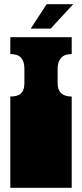

<svg xmlns="http://www.w3.org/2000/svg" viewBox="-20 -893 390 913"><path d="M29 -171V-172Q29 -185 29 -191Q29 -197 29 -209V-260Q29 -269 29 -273.5Q29 -278 29 -282.5Q29 -287 29 -296V-297Q29 -310 29 -316Q29 -322 29 -334V-434Q66 -434 81 -449.5Q96 -465 96 -498V-567Q96 -600 80.5 -618Q65 -636 29 -636V-716H321V-636Q286 -636 270 -617Q254 -598 254 -567V-498Q254 -434 321 -434V0H29V-135Q29 -144 29 -148.5Q29 -153 29 -157.5Q29 -162 29 -171ZM202 -873H328L221 -757H126Z"/></svg>

Font: Danfo
Style: Regular
Weight: 400
Version: Version 1.000;Glyphs 3.2 (3236)